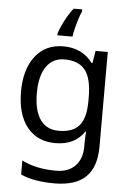

<svg xmlns="http://www.w3.org/2000/svg" viewBox="-64 -906 744 1099"><g transform="rotate(5 307.5 -356.0)"><path d="M275 -639Q328 -639 370.5 -619Q413 -599 443 -558H448L460 -629H530V-84Q530 31 471.5 89Q413 147 290 147Q172 147 97 113V32Q176 74 295 74Q364 74 403.5 33.5Q443 -7 443 -77V-98Q443 -110 444 -132.5Q445 -155 446 -164H442Q388 -83 276 -83Q172 -83 113.5 -156Q55 -229 55 -360Q55 -488 113.5 -563.5Q172 -639 275 -639ZM287 -565Q220 -565 183 -511.5Q146 -458 146 -359Q146 -260 182.5 -207.5Q219 -155 289 -155Q370 -155 407 -198.5Q444 -242 444 -339V-360Q444 -470 406 -517.5Q368 -565 287 -565ZM363 -847Q355 -830 346.5 -803.5Q338 -777 331 -749Q324 -721 321 -699H234V-708Q239 -726 251 -753Q263 -780 279.5 -808.5Q296 -837 314 -859H363Z"/></g></svg>

Font: Noto Sans Telugu UI
Style: Regular
Weight: 400
Designer: Jelle Bosma - Monotype Design Team
Foundry: Monotype Imaging Inc.
Version: Version 2.005; ttfautohint (v1.8.4.7-5d5b)